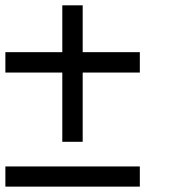

<svg xmlns="http://www.w3.org/2000/svg" viewBox="-20 -694 707 714"><path d="M0 -75H500V0H0ZM500 -424.2H287.5V-166.7H211.7V-424.2H0V-500H211.7V-674.2H287.5V-500H500Z"/></svg>

Font: 0xA000-Mono
Style: Mono
Weight: 400
Version: Version 0.1